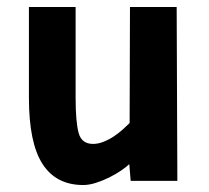

<svg xmlns="http://www.w3.org/2000/svg" viewBox="-20 -519 601 551"><path d="M487 -499 489 0H355L351 -48Q343 -40 327.5 -29.5Q312 -19 294 -10Q276 -1 256 5.5Q236 12 219 12Q141 12 102 -48.5Q63 -109 63 -238V-499H197V-238Q197 -170 205.5 -138Q214 -106 247 -106Q262 -106 278 -112.5Q294 -119 308 -128.5Q322 -138 333.5 -148.5Q345 -159 352 -166L353 -499Z"/></svg>

Font: Panefresco 999wt
Style: Regular
Weight: 900
Version: Version 1.001